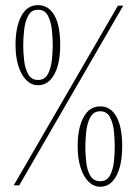

<svg xmlns="http://www.w3.org/2000/svg" viewBox="-20 -722 536 748"><path d="M128 -390Q102.5 -390 82.8 -409.5Q63 -429 51.8 -464.2Q40.5 -499.5 40.5 -547.5Q40.5 -617 63 -659.5Q85.5 -702 128 -702Q169 -702 191.8 -662.5Q214.5 -623 214.5 -547.5Q214.5 -473.5 191.2 -431.8Q168 -390 128 -390ZM370.5 5.5Q345 5.5 325 -14.2Q305 -34 293.8 -69.5Q282.5 -105 282.5 -152Q282.5 -222 305.2 -264.8Q328 -307.5 370.5 -307.5Q411 -307.5 433.5 -267.8Q456 -228 456 -152Q456 -79 433.2 -36.8Q410.5 5.5 370.5 5.5ZM370.5 -16Q396.5 -16 408.5 -38.5Q420.5 -61 423.8 -92.5Q427 -124 427 -151Q427 -178.5 423.8 -210.5Q420.5 -242.5 408.5 -265.5Q396.5 -288.5 370.5 -288.5Q344.5 -288.5 332 -265.5Q319.5 -242.5 316 -210Q312.5 -177.5 312.5 -150Q312.5 -122.5 315.8 -91.2Q319 -60 331.5 -38Q344 -16 370.5 -16ZM128 -410.5Q154.5 -410.5 166.5 -433.2Q178.5 -456 182 -487.8Q185.5 -519.5 185.5 -546.5Q185.5 -574 182 -606.2Q178.5 -638.5 166.5 -661.2Q154.5 -684 128 -684Q102 -684 89.8 -660.8Q77.5 -637.5 74 -605.2Q70.5 -573 70.5 -545.5Q70.5 -518 74 -486.5Q77.5 -455 89.8 -432.8Q102 -410.5 128 -410.5ZM33.5 0 439.5 -700H460L55 0Z"/></svg>

Font: Imbue 48pt Thin
Style: Regular
Weight: 250
Designer: Tyler Finck
Foundry: Etcetera Type Company
Version: Version 1.102